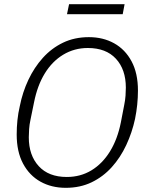

<svg xmlns="http://www.w3.org/2000/svg" viewBox="-20 -888 711 920"><path d="M295 12Q227 12 174 -17.5Q121 -47 90.5 -104Q60 -161 60 -244Q60 -278 63.5 -312Q67 -346 75 -380Q88 -446 116 -505.5Q144 -565 185.5 -611Q227 -657 282 -683.5Q337 -710 406 -710Q474 -710 527 -680.5Q580 -651 610.5 -594Q641 -537 641 -454Q641 -421 637.5 -386.5Q634 -352 627 -318Q613 -253 585 -193Q557 -133 515.5 -87Q474 -41 419 -14.5Q364 12 295 12ZM300 -40Q366 -40 418.5 -72Q471 -104 507 -162.5Q543 -221 559 -301L575 -384Q580 -408 581.5 -429.5Q583 -451 583 -468Q583 -555 535.5 -606.5Q488 -658 401 -658Q336 -658 283 -626Q230 -594 194.5 -536Q159 -478 143 -397L126 -314Q121 -291 119.5 -269Q118 -247 118 -230Q118 -144 165.5 -92Q213 -40 300 -40ZM301 -820 311 -868H577L568 -820Z"/></svg>

Font: IBM Plex Sans Light
Style: Italic
Weight: 300
Italic angle: -11.31°
Designer: Mike Abbink, Paul van der Laan, Pieter van Rosmalen
Foundry: Bold Monday
Version: Version 3.201